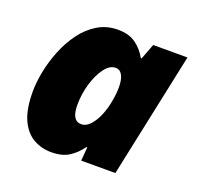

<svg xmlns="http://www.w3.org/2000/svg" viewBox="-105 -675 818 797"><g transform="rotate(20 303.5 -276.5)"><path d="M198.2 9.8Q155.8 9.8 119.9 -10.3Q84 -30.3 62.5 -76.4Q41 -122.6 41 -201.2Q41 -241.7 50.5 -290Q60.1 -338.4 79.3 -386.5Q98.6 -434.6 127.9 -474.6Q157.2 -514.6 197 -538.8Q236.8 -563 287.1 -563Q334.5 -563 364.7 -541.7Q395 -520.5 415 -484.9H418.9L444.8 -553.2H596.2L479 0H328.1L333 -60.1H329.1Q307.1 -29.3 277.1 -9.8Q247.1 9.8 198.2 9.8ZM275.9 -142.1Q297.4 -142.1 315.4 -161.9Q333.5 -181.6 346.4 -212.9Q359.4 -244.1 365.2 -279.8Q371.1 -310.1 371.1 -340.8Q371.1 -372.6 361.1 -391.8Q351.1 -411.1 331.1 -411.1Q305.2 -411.1 283 -381.1Q260.7 -351.1 247.3 -305.4Q233.9 -259.8 233.9 -211.9Q233.9 -142.1 275.9 -142.1Z"/></g></svg>

Font: Open Sans ExtraBold
Style: Italic
Weight: 800
Italic angle: -12°
Designer: Monotype Design Team
Foundry: Monotype Imaging Inc.
Version: Version 3.000; ttfautohint (v1.8.4)